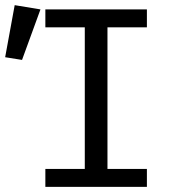

<svg xmlns="http://www.w3.org/2000/svg" viewBox="-73 -725 693 745"><path d="M497 -688.5V-619H344V-69.5H497V0H103V-69.5H256V-619H103V-688.5ZM-16 -705 84 -688.5 12.5 -492.5 -53 -503Z"/></svg>

Font: Fast_Mono
Style: Regular
Weight: 400
Monospace: yes
Designer: Carrois Corporate, Edenspiekermann AG, Nikita Prokopov
Foundry: Carrois Corporate, Edenspiekermann AG, Nikita Prokopov
Version: Version 5.002